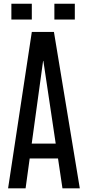

<svg xmlns="http://www.w3.org/2000/svg" viewBox="-20 -1035 483 1055"><path d="M24.4 0H120.6L143.1 -164.1H298.8L323.2 0H418.5L276.4 -859.4H154.8ZM154.3 -246.1 216.8 -700.2H218.3L286.1 -246.1ZM278.8 -927.7H391.1V-1014.6H278.8ZM42.5 -927.7H154.8V-1014.6H42.5Z"/></svg>

Font: Antonio
Style: Regular
Weight: 400
Designer: Vernon Adams
Foundry: Vernon Adams
Version: Version 1.002